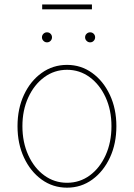

<svg xmlns="http://www.w3.org/2000/svg" viewBox="-20 -847 612 878"><path d="M286.6 11.2Q221.7 11.2 170.4 -25.9Q119.1 -63 89.6 -126.5Q60.1 -189.9 60.1 -270Q60.1 -350.1 89.6 -413.3Q119.1 -476.6 170.4 -513.4Q221.7 -550.3 286.6 -550.3Q350.6 -550.3 401.6 -513.4Q452.6 -476.6 482.4 -413.1Q512.2 -349.6 512.2 -270Q512.2 -189.9 482.7 -126.5Q453.1 -63 402.1 -25.9Q351.1 11.2 286.6 11.2ZM286.6 -11.2Q344.7 -11.2 390.6 -44.9Q436.5 -78.6 463.1 -137.5Q489.7 -196.3 489.7 -270Q489.7 -343.3 462.9 -401.9Q436 -460.4 390.1 -494.1Q344.2 -527.8 286.6 -527.8Q228.5 -527.8 182.4 -493.9Q136.2 -460 109.4 -401.6Q82.5 -343.3 82.5 -270Q82.5 -196.3 109.4 -137.5Q136.2 -78.6 182.4 -44.9Q228.5 -11.2 286.6 -11.2ZM392.1 -653.3Q382.8 -653.3 376 -660.2Q369.1 -667 369.1 -676.3Q369.1 -686 376 -692.6Q382.8 -699.2 392.1 -699.2Q401.9 -699.2 408.4 -692.6Q415 -686 415 -676.3Q415 -667 408.4 -660.2Q401.9 -653.3 392.1 -653.3ZM194.8 -653.3Q185.5 -653.3 178.7 -660.2Q171.9 -667 171.9 -676.3Q171.9 -686 178.7 -692.6Q185.5 -699.2 194.8 -699.2Q204.6 -699.2 211.2 -692.6Q217.8 -686 217.8 -676.3Q217.8 -667 211.2 -660.2Q204.6 -653.3 194.8 -653.3ZM400.4 -826.7V-804.2H172.9V-826.7Z"/></svg>

Font: Inter 16pt Thin
Style: Regular
Weight: 250
Version: Version 4.001;git-66647c0bb